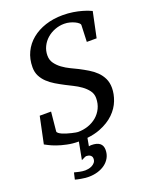

<svg xmlns="http://www.w3.org/2000/svg" viewBox="-170 -775 857 1086"><g transform="rotate(-20 258.0 -232.0)"><path d="M313 111.8Q313 137.7 301.8 158.4Q290.5 179.2 271 193.6Q251.5 208 225.8 215.6Q200.2 223.1 171.9 223.1Q160.6 223.1 148.7 221.7Q136.7 220.2 126 218.5Q115.2 216.8 106.2 214.6Q97.2 212.4 91.8 210.9L101.1 170.9Q112.3 173.8 130.9 178Q149.4 182.1 166 182.1Q172.9 182.1 184.1 180.2Q195.3 178.2 205.8 173.1Q216.3 168 224.1 158.7Q231.9 149.4 231.9 134.8Q231.9 127.4 228.8 122.3Q225.6 117.2 220.9 114Q216.3 110.8 210.4 109.4Q204.6 107.9 198.7 107.9Q194.3 107.9 188.5 110.6Q182.6 113.3 167 121.1L187 16.1Q148.9 16.1 116.2 8.8Q83.5 2 58.3 -7.1Q33.2 -16.1 16.8 -24.7Q0.5 -33.2 -4.9 -36.1L28.8 -196.8H97.2L85.9 -82Q85.4 -76.2 92.8 -70.3Q100.1 -64.5 111.8 -59.3Q123.5 -54.2 137.7 -50Q151.9 -45.9 164.8 -42.7Q177.7 -39.6 187.7 -37.8Q197.8 -36.1 201.2 -36.1Q233.4 -36.1 262.7 -46.1Q292 -56.2 314.2 -75Q336.4 -93.8 349.6 -120.8Q362.8 -147.9 362.8 -182.1Q362.8 -207.5 347.9 -227.3Q333 -247.1 311.3 -262.7Q289.6 -278.3 265.1 -290.3Q240.7 -302.2 222.2 -312Q195.8 -325.7 170.9 -340.6Q146 -355.5 126.7 -373.8Q107.4 -392.1 95.7 -415Q84 -438 84 -467.8Q84 -517.6 103.5 -558.1Q123 -598.6 158 -627.2Q192.9 -655.8 240.5 -671.4Q288.1 -687 344.2 -687Q377.9 -687 406.7 -682.4Q435.5 -677.7 457.5 -671.4Q479.5 -665 493.9 -659.2Q508.3 -653.3 513.2 -650.9L481 -498H421.9L425.8 -599.1Q425.8 -604 418.5 -610.6Q411.1 -617.2 398.7 -623.3Q386.2 -629.4 370.1 -633.8Q354 -638.2 335.9 -638.2Q307.1 -638.2 280 -627.9Q252.9 -617.7 231.9 -599.4Q210.9 -581.1 198.5 -555.9Q186 -530.8 186 -501Q186 -474.1 200.7 -453.9Q215.3 -433.6 236.8 -418Q258.3 -402.3 282.7 -390.6Q307.1 -378.9 327.1 -369.1Q353.5 -355.5 378.7 -340.3Q403.8 -325.2 423.3 -306.2Q442.9 -287.1 454.8 -262.5Q466.8 -237.8 466.8 -205.1Q466.8 -168.9 451.9 -129.9Q437 -90.8 403.8 -58.3Q370.6 -25.9 317.4 -4.9Q283.7 8.3 239.7 13.2L231 61Q234.9 60.1 238.5 59.6Q242.2 59.1 246.1 59.1Q313 59.1 313 111.8Z"/></g></svg>

Font: Charis SIL Phon
Style: Italic
Weight: 400
Italic angle: -11°
Foundry: SIL International
Version: Version 5.000